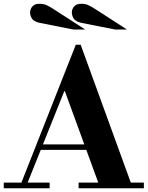

<svg xmlns="http://www.w3.org/2000/svg" viewBox="-35 -1001 785 1021"><path d="M493 -15 310 -516H306L300 -553L368 -763H394L666 -15ZM-15 0V-30H229V0ZM164 -204V-233H508V-204ZM383 0V-30H730V0ZM73 -15 368 -763H394L342 -604L106 -15ZM577 -844 400 -879Q367 -886 357 -902Q347 -918 347 -935Q347 -953 359.5 -967Q372 -981 397 -981Q419 -981 436 -973Q453 -965 479 -948L640 -844ZM355 -844 178 -879Q145 -886 135 -902Q125 -918 125 -935Q125 -953 137.5 -967Q150 -981 175 -981Q197 -981 214 -973Q231 -965 257 -948L418 -844Z"/></svg>

Font: Libre Bodoni
Style: Bold
Weight: 700
Designer: Pablo Impallari, Rodrigo Fuenzalida
Foundry: Impallari Type
Version: Version 2.005;gftools[0.9.23]